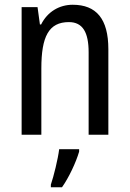

<svg xmlns="http://www.w3.org/2000/svg" viewBox="-20 -567 545 808"><path d="M286 -547C230 -547 180 -518 153 -464H148L138 -537H71V0H154V-279C154 -413 185 -474 270 -474C328 -474 353 -431 353 -347V0H436V-360C436 -488 385 -547 286 -547ZM313 71V61H229C224 102 206 175 194 210V221H241C270 180 300 116 313 71Z"/></svg>

Font: Noto Sans Lao Looped Condensed
Style: Regular
Weight: 400
Width: 3
Designer: Mark Frömberg, Ben Mitchell
Foundry: The Fontpad Ltd
Version: Version 1.003